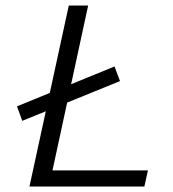

<svg xmlns="http://www.w3.org/2000/svg" viewBox="-20 -678 628 698"><path d="M87.1 0 230.1 -658H300.5L158.1 0ZM110.5 0 122.8 -58.5H517.8L504.9 0ZM61 -238.7 41.7 -291.4 396.4 -436.4 416.2 -383.2Z"/></svg>

Font: Ysabeau
Style: Bold Italic
Weight: 700
Italic angle: -12°
Designer: Christian Thalmann (Catharsis Fonts)
Version: Version 2.002